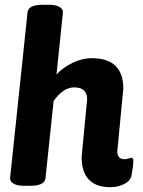

<svg xmlns="http://www.w3.org/2000/svg" viewBox="-20 -774 597 802"><path d="M344 -359Q344 -409 290 -409Q244 -409 204 -352L170 -30Q167 2 107 2H79Q51 2 36.5 -7Q22 -16 22 -29L95 -722Q98 -754 158 -754H186Q214 -754 228.5 -745Q243 -736 243 -723L216 -463Q243 -492 283 -511.5Q323 -531 363 -531Q495 -531 495 -404L470 -142Q470 -109 500 -109Q508 -109 518 -112Q528 -115 529 -115Q537 -115 537 -100.5Q537 -86 530 -44Q526 -19 499 -5.5Q472 8 442 8Q321 8 321 -119Z"/></svg>

Font: AsCom
Style: Bold Italic
Weight: 700
Italic angle: -48°
Designer: AsCom
Foundry: AsCom
Version: Version 1.001